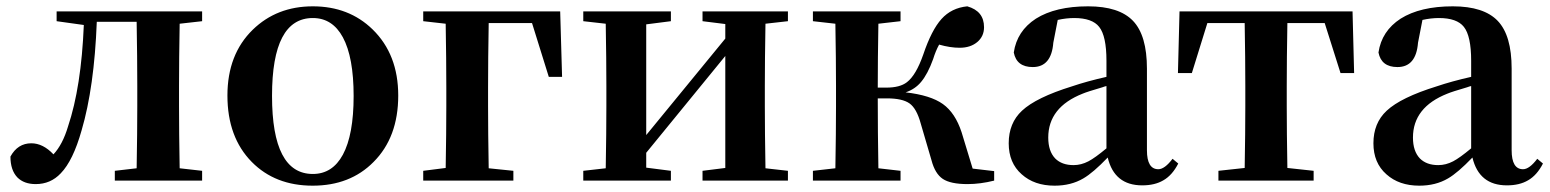

<svg xmlns="http://www.w3.org/2000/svg" viewBox="-20 -571 4900 607"><path d="M93 11Q56 11 35 -10Q13 -33 13 -76Q36 -118 79 -118Q116 -118 149 -83Q178 -114 195 -171Q237 -296 245 -492L159 -504V-535H619V-504L548 -496Q546 -382 546 -300V-235Q546 -153 548 -39L619 -31V0H343V-31L412 -39Q414 -153 414 -235V-300Q414 -388 412 -502H286Q278 -295 238 -159Q211 -63 172 -23Q140 11 93 11Z M776 -59Q699 -137 699 -269Q699 -399 779 -477Q855 -551 969 -551Q1083 -551 1158 -478Q1239 -399 1239 -269Q1239 -137 1161 -59Q1087 16 968.5 16Q850 16 776 -59ZM969 -21Q1031 -21 1064 -82Q1098 -145 1098 -267.5Q1098 -390 1064 -453Q1031 -514 969 -514Q840 -514 840 -268Q840 -21 969 -21Z M1318 0V-31L1389 -40Q1391 -152 1391 -235V-294Q1391 -382 1389 -496L1318 -504V-535H1751L1757 -328H1715L1662 -498H1525Q1523 -384 1523 -294V-235Q1523 -153 1525 -39L1603 -31V0Z M1824 0V-31L1895 -39Q1897 -153 1897 -235V-300Q1897 -382 1895 -496L1824 -504V-535H2101V-504L2023 -494V-144L2273 -449V-495L2201 -504V-535H2471V-504L2400 -496Q2398 -382 2398 -300V-235Q2398 -153 2400 -39L2471 -31V0H2201V-31L2273 -40V-394L2023 -88V-41L2101 -31V0Z M3039 11Q2985 11 2960.5 -5.5Q2936 -22 2925 -64L2891 -180Q2878 -228 2855.5 -244Q2833 -260 2784 -260H2755Q2755 -153 2757 -39L2827 -31V0H2550V-31L2621 -39Q2623 -153 2623 -235V-300Q2623 -382 2621 -496L2550 -504V-535H2827V-504L2757 -496Q2755 -384 2755 -294H2782Q2825 -294 2847 -311Q2876 -333 2899 -399Q2925 -476 2956.5 -511Q2988 -546 3038 -551Q3091 -536 3091 -485Q3091 -456 3069.5 -438Q3048 -420 3014 -420Q2984 -420 2949 -430Q2938 -410 2930 -384Q2913 -337 2892 -312Q2873 -289 2843 -279Q2922 -270 2961 -242Q3000 -214 3020 -153L3055 -38L3123 -30V0Q3079 11 3039 11Z M3314 16Q3250 16 3210 -20Q3169 -56 3169 -118Q3169 -182 3211 -221Q3256 -263 3369 -298Q3416 -314 3478 -328V-379Q3478 -457 3455 -486Q3433 -514 3376 -514Q3351 -514 3324 -508L3310 -436Q3304 -359 3245 -359Q3194 -359 3185 -405Q3195 -473 3255 -512Q3317 -551 3420 -551Q3518 -551 3562 -505Q3606 -459 3606 -354V-96Q3606 -36 3642 -36Q3662 -36 3687 -69L3705 -54Q3686 -17 3658 -1Q3631 15 3591 15Q3503 15 3482 -73Q3436 -25 3405 -7Q3366 16 3314 16ZM3374 -49Q3398 -49 3421 -61Q3442 -72 3478 -102V-299Q3473 -298 3465 -295Q3417 -281 3403 -275Q3294 -232 3294 -136Q3294 -93 3316 -70Q3337 -49 3374 -49Z M3832 0V-31L3915 -40Q3917 -154 3917 -235V-300Q3917 -384 3915 -498H3797L3748 -340H3704L3709 -535H4256L4261 -340H4218L4168 -498H4050Q4048 -384 4048 -300V-235Q4048 -154 4050 -40L4133 -31V0Z M4467 16Q4403 16 4363 -20Q4322 -56 4322 -118Q4322 -182 4364 -221Q4409 -263 4522 -298Q4569 -314 4631 -328V-379Q4631 -457 4608 -486Q4586 -514 4529 -514Q4504 -514 4477 -508L4463 -436Q4457 -359 4398 -359Q4347 -359 4338 -405Q4348 -473 4408 -512Q4470 -551 4573 -551Q4671 -551 4715 -505Q4759 -459 4759 -354V-96Q4759 -36 4795 -36Q4815 -36 4840 -69L4858 -54Q4839 -17 4811 -1Q4784 15 4744 15Q4656 15 4635 -73Q4589 -25 4558 -7Q4519 16 4467 16ZM4527 -49Q4551 -49 4574 -61Q4595 -72 4631 -102V-299Q4626 -298 4618 -295Q4570 -281 4556 -275Q4447 -232 4447 -136Q4447 -93 4469 -70Q4490 -49 4527 -49Z"/></svg>

Font: GenRyuMin TW B
Style: Regular
Weight: 700
Version: Version 1.501;PS 1;hotconv 16.6.51;makeotf.lib2.5.65220